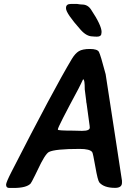

<svg xmlns="http://www.w3.org/2000/svg" viewBox="-20 -973 684 970"><path d="M400.9 -571.8H399.4L395 -562.5Q392.1 -556.2 388.7 -549.3L376 -523.9Q272.5 -331.5 272.5 -320.3V-317.9Q272.5 -313 349.6 -313L389.2 -312H396.5Q433.6 -312 433.6 -328.6L433.1 -332V-335.4L417.5 -449.7Q415.5 -456.5 415.5 -463.9L408.2 -521.5Q408.2 -571.8 400.9 -571.8ZM492.2 -804.2Q492.2 -787.6 467.3 -787.6L464.4 -788.1H458.5L447.3 -789.1Q417 -789.1 387.2 -822.8Q313.5 -905.8 313.5 -930.7V-933.1Q313.5 -953.1 338.4 -953.1H369.1Q386.7 -950.2 394.5 -950.2Q422.9 -950.2 439.5 -925.3Q493.2 -844.7 493.2 -811.5Q492.2 -806.6 492.2 -804.2ZM513.7 -598.1 562.5 -280.8Q596.2 -61.5 596.2 -60.1V-49.8Q596.2 -23.9 561.5 -23.9Q505.4 -23.9 481.9 -51.3Q473.6 -61.5 461.7 -130.6Q449.7 -199.7 445.8 -204.6Q434.1 -220.7 382.8 -220.7Q257.3 -220.7 227.1 -205.1Q207.5 -194.8 169.4 -112.8L158.2 -89.8Q138.7 -50.3 134.8 -45.9Q113.8 -23.4 48.3 -23.4H26.9Q10.7 -23.4 10.7 -40Q10.7 -51.3 37.6 -104Q251.5 -522.5 343.3 -675.8Q359.9 -703.1 378.4 -714.4Q397 -725.6 434.3 -725.6Q471.7 -725.6 479.7 -710.9Q487.8 -696.3 513.7 -598.1Z"/></svg>

Font: Averia Sans Libre
Style: Bold Italic
Weight: 700
Italic angle: -6.90001°
Version: Version 1.002